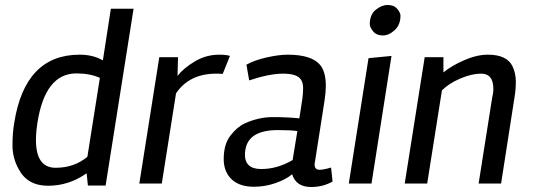

<svg xmlns="http://www.w3.org/2000/svg" viewBox="-20 -735 2136 769"><path d="M299 -516Q353 -516 392 -493L424 -700H515L403 8H332L327 -41Q256 9 172.5 9Q89 9 54 -59Q30 -103 30 -153Q30 -203 37 -243Q80 -516 299 -516ZM286 -441Q161 -441 130 -244Q124 -205 124 -174Q124 -63 203 -63Q277 -63 330 -107L380 -423Q341 -441 286 -441Z M858 -516Q887 -516 901 -511L872 -439Q863 -440 846 -440Q738 -440 685 -361L628 0H538L618 -506H693L691 -431Q714 -461 759.5 -488.5Q805 -516 858 -516Z M997 13Q932 13 900 -25Q876 -54 876 -98Q876 -157 903 -192Q930 -227 961 -241Q1016 -266 1073 -266Q1130 -266 1179 -261L1191 -339Q1194 -360 1194 -382.5Q1194 -405 1184 -418Q1168 -440 1113.5 -440Q1059 -440 978 -413L967 -476Q999 -494 1048 -505Q1097 -516 1132 -516Q1229 -516 1263 -474Q1285 -446 1285 -391Q1285 -365 1280 -333L1242 -90Q1240 -82 1240 -76Q1240 -55 1260 -55Q1276 -55 1306 -64L1312 -8Q1274 14 1226 14Q1166 14 1150 -37Q1125 -16 1083 -1.5Q1041 13 997 13ZM961 -116Q961 -58 1026 -58Q1091 -58 1152 -94L1171 -210Q1147 -214 1093 -214Q976 -214 963 -136Q961 -125 961 -116Z M1548 -511 1468 0H1377L1456 -502ZM1584 -672Q1584 -636 1561 -614.5Q1538 -593 1513 -593Q1488 -593 1474.5 -609.5Q1461 -626 1461 -638Q1461 -676 1484.5 -695.5Q1508 -715 1533 -715Q1558 -715 1571 -699.5Q1584 -684 1584 -672Z M1956 -379Q1956 -440 1907 -440Q1869 -440 1823.5 -420.5Q1778 -401 1750 -373L1691 0H1601L1681 -506H1756V-445Q1789 -472 1839.5 -494Q1890 -516 1934 -516Q2009 -516 2032 -471Q2046 -442 2046 -409Q2046 -376 2041 -347L1987 0H1897L1951 -342Q1956 -362 1956 -379Z"/></svg>

Font: Rambla
Style: Italic
Weight: 400
Italic angle: -12°
Designer: Martin Sommaruga
Foundry: Martin Sommaruga
Version: Version 1.001